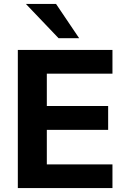

<svg xmlns="http://www.w3.org/2000/svg" viewBox="-20 -960 645 980"><path d="M71 0V-705H554V-584H219V-419H532V-297H219V-121H554V0ZM279 -765 112 -940H266L384 -765Z"/></svg>

Font: Nunito Sans ExtraBold
Style: Regular
Weight: 800
Designer: Vernon Adams
Foundry: Vernon Adams
Version: Version 3.101; ttfautohint (v1.8.4.7-5d5b);gftools[0.9.27]